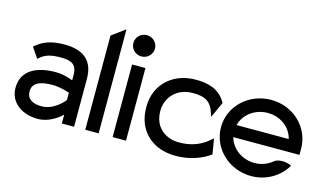

<svg xmlns="http://www.w3.org/2000/svg" viewBox="-79 -894 1968 1152"><g transform="rotate(15 905.5 -317.5)"><path d="M68.5 -401 112.5 -336 116.5 -340C151.5 -372 187.5 -381 249.5 -381C320.5 -381 348.5 -359 348.5 -298V-266C333.5 -272 289.5 -288 240.5 -288C125.5 -288 31.5 -246 31.5 -135C31.5 -46 106.5 11 208.5 11C278.5 11 333.5 -34 355.5 -55V0H431.5V-298C431.5 -409 368.5 -462 249.5 -462C163.5 -462 114.5 -440 72.5 -404ZM118.5 -136C118.5 -193 172.5 -209 240.5 -209C288.5 -209 334.5 -194 348.5 -189V-143C340.5 -133 285.5 -68 211.5 -68C154.5 -68 118.5 -89 118.5 -136Z M584 0V-646L501 -585V0Z M712 -512C749 -512 779 -541 779 -578C779 -615 749 -644 712 -644C675 -644 645 -615 645 -578C645 -541 675 -512 712 -512ZM754 -451H671V0H754Z M1210.5 -270 1255.5 -369 1253.5 -371C1210.5 -449 1131.5 -462 1065.5 -462C1028.5 -462 994.5 -456 963.5 -444C880.5 -411 819.5 -338 819.5 -226C819.5 -192 824.5 -160 835.5 -131C867.5 -48 945.5 11 1065.5 11C1151.5 11 1224.5 -17 1274.5 -53L1276.5 -55L1260.5 -150L1230.5 -125C1190.5 -94 1135.5 -72 1065.5 -72C1041.5 -72 1019.5 -75 999.5 -83C943.5 -104 906.5 -153 906.5 -226C906.5 -248 910.5 -268 918.5 -287C940.5 -340 990.5 -380 1070.5 -380C1146.5 -380 1184.5 -358 1206.5 -283Z M1781.5 -187V-225C1781.5 -356 1672.5 -462 1533.5 -462C1394.5 -462 1283.5 -357 1283.5 -226C1283.5 -95 1394.5 11 1533.5 11C1624.5 11 1703.5 -36 1746.5 -106L1749.5 -111L1744.5 -114C1744.5 -114 1680.5 -141 1640.5 -108C1611.5 -85 1574.5 -70 1533.5 -70C1454.5 -70 1388.5 -119 1370.5 -187ZM1370.5 -262C1387.5 -330 1453.5 -381 1533.5 -381C1613.5 -381 1678.5 -331 1694.5 -262Z"/></g></svg>

Font: Charger
Style: Bd
Weight: 400
Designer: Jasper
Foundry: Cannot Into Space Fonts
Version: Version 0.98